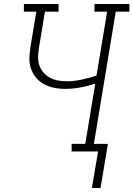

<svg xmlns="http://www.w3.org/2000/svg" viewBox="-20 -755 665 957"><path d="M481 182H438L469 0H337V-38H405L455 -338Q418 -326 380 -319Q342 -312 304 -312Q283 -312 263 -315Q243 -318 224 -324.5Q205 -331 188.5 -342Q172 -353 159.5 -368Q147 -383 139 -401Q131 -419 128 -439Q125 -459 127 -480Q129 -501 132 -522L161 -697H99V-735H272V-697H204L174 -516Q171 -494 170 -471.5Q169 -449 176 -429.5Q183 -410 196.5 -394Q210 -378 228.5 -368Q247 -358 268 -354Q289 -350 312 -350Q349 -350 386.5 -358Q424 -366 461 -378L514 -697H451V-735H625V-697H557L448 -38H518Z"/></svg>

Font: Iosevka Curly Slab XLtExObl
Style: Regular
Weight: 200
Width: 7
Italic angle: -9°
Monospace: yes
Designer: Belleve Invis
Foundry: Belleve Invis
Version: Version 11.0.0; ttfautohint (v1.8.3)